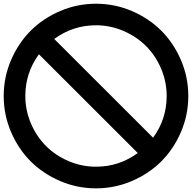

<svg xmlns="http://www.w3.org/2000/svg" viewBox="-20 -820 1040 1040"><path d="M726.1 8.8 190.9 -525.9Q117.2 -425.8 117.2 -299.8Q117.2 -222.2 147.5 -151.4Q177.7 -80.6 229.2 -29.1Q280.8 22.5 351.6 52.7Q422.4 83 500 83Q625.5 83 726.1 8.8ZM882.8 -299.8Q882.8 -377.4 852.5 -448.5Q822.3 -519.5 770.8 -570.8Q719.2 -622.1 648.4 -652.6Q577.6 -683.1 500 -683.1Q374.5 -683.1 273.9 -608.9L809.1 -74.2Q882.8 -174.3 882.8 -299.8ZM960.4 -493.9Q1000 -401.4 1000 -299.8Q1000 -198.2 960.4 -105.7Q920.9 -13.2 853.8 54Q786.6 121.1 694.1 160.6Q601.6 200.2 500 200.2Q398.4 200.2 305.9 160.6Q213.4 121.1 146.2 54Q79.1 -13.2 39.6 -105.7Q0 -198.2 0 -299.8Q0 -401.4 39.6 -493.9Q79.1 -586.4 146.2 -653.6Q213.4 -720.7 305.9 -760.3Q398.4 -799.8 500 -799.8Q601.6 -799.8 694.1 -760.3Q786.6 -720.7 853.8 -653.6Q920.9 -586.4 960.4 -493.9Z"/></svg>

Font: Web Symbols
Style: Regular
Weight: 400
Designer: Igor Kiselev
Foundry: Just Be Nice studio
Version: Version 1.000;PS 001.001;hotconv 1.0.56